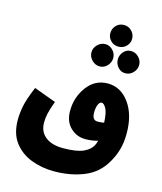

<svg xmlns="http://www.w3.org/2000/svg" viewBox="-147 -965 1065 1259"><g transform="rotate(15 386.0 -335.0)"><path d="M611 -783Q611 -814 589.5 -836Q568 -858 537 -858Q505 -858 484 -836Q463 -814 463 -783Q463 -754 484 -732.5Q505 -711 537 -711Q568 -711 589.5 -732.5Q611 -754 611 -783ZM524 -630Q524 -659 502.5 -682Q481 -705 452 -705Q421 -705 398.5 -682Q376 -659 376 -630Q376 -600 398.5 -577Q421 -554 452 -554Q481 -554 502.5 -577Q524 -600 524 -630ZM700 -630Q700 -659 678 -682Q656 -705 625 -705Q595 -705 575 -682Q555 -659 555 -630Q555 -600 575 -577Q595 -554 625 -554Q656 -554 678 -577Q700 -600 700 -630ZM532 -201Q495 -201 495 -252Q495 -285 504 -306.5Q513 -328 527 -328Q542 -328 557.5 -300.5Q573 -273 576 -205Q554 -201 532 -201ZM339 188Q452 188 543 151Q634 114 683 28Q709 -16 723 -64.5Q737 -113 737 -175Q737 -302 679.5 -381Q622 -460 534 -460Q448 -460 394 -388Q340 -316 340 -222Q340 -151 382.5 -110Q425 -69 484 -69Q530 -69 569 -81Q566 -69 561 -57Q544 -17 497 4.5Q450 26 358 26Q281 26 238 -8.5Q195 -43 195 -104Q195 -134 201.5 -164.5Q208 -195 229 -253L80 -308Q43 -220 33.5 -169.5Q24 -119 24 -78Q24 16 68.5 74.5Q113 133 185 160.5Q257 188 339 188Z"/></g></svg>

Font: Noto Sans Arabic Condensed Black
Style: Regular
Weight: 900
Width: 3
Designer: Nadine Chahine
Foundry: Monotype Imaging Inc.
Version: 1.001